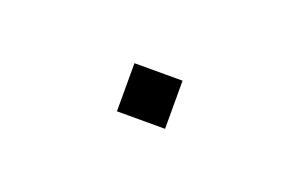

<svg xmlns="http://www.w3.org/2000/svg" viewBox="-27 -415 234 150"><g transform="rotate(20 90.0 -340.0)"><path d="M110 -320H70V-360H110Z"/></g></svg>

Font: Tanohe Sans Thin
Style: Regular
Weight: 100
Designer: Village Type and Design LLC & Cristiano Sobral
Foundry: Cooper Hewitt Smithsonian Design Museum
Version: Version 1.00;September 29, 2021;FontCreator 13.0.0.2655 64-b